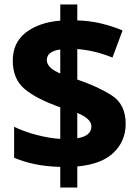

<svg xmlns="http://www.w3.org/2000/svg" viewBox="-20 -779 614 857"><path d="M249 -451Q189 -476 189 -511Q189 -550 249 -558ZM325 -162V-275Q388 -249 388 -215Q388 -172 325 -162ZM249 58H325V-36Q434 -46 487.5 -98Q541 -150 541 -226Q541 -314 477.5 -354Q414 -394 325 -424V-560Q404 -554 482 -522L527 -643Q482 -662 432.5 -674Q383 -686 325 -688V-759H249V-687Q154 -679 95.5 -634Q37 -589 37 -508Q37 -427 89 -382.5Q141 -338 249 -300V-159Q199 -162 142.5 -177Q86 -192 43 -213V-75Q85 -57 134.5 -46.5Q184 -36 249 -34Z"/></svg>

Font: Noto Sans UI Extra
Style: Regular
Weight: 800
Designer: Monotype Design Team
Foundry: Monotype Imaging Inc.
Version: Version 1.901